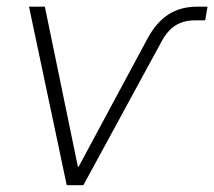

<svg xmlns="http://www.w3.org/2000/svg" viewBox="-20 -542 627 562"><path d="M175.3 0 64.9 -522.5H111.3L208 -53.7H210L412.6 -430.7Q438 -477.1 473.1 -499.8Q508.3 -522.5 558.1 -522.5H587.4L580.6 -482.4H550.3Q517.1 -482.4 493.4 -467.3Q469.7 -452.1 453.1 -420.9L224.1 0Z"/></svg>

Font: Inter 28pt ExtraLight
Style: Italic
Weight: 250
Italic angle: -9.3988°
Designer: Rasmus Andersson
Foundry: rsms
Version: Version 4.001;git-66647c0bb